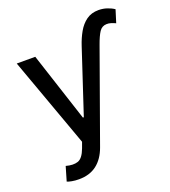

<svg xmlns="http://www.w3.org/2000/svg" viewBox="-156 -788 982 1107"><g transform="rotate(-20 335.5 -234.5)"><path d="M138.5 204.5Q114.7 204.5 95.2 200.8Q75.6 197.1 66.1 192.8L91.6 105.8Q135.3 117.9 165 107.8Q194.6 97.7 214.8 43.3L228 7.1L28.4 -545.5H142L280.2 -122.2H285.9L415.5 -514.6Q429.3 -556.5 449.9 -592.9Q470.5 -629.3 501.2 -651.6Q532 -674 576 -674Q603.3 -674 627.8 -665.8Q652.3 -657.7 670.8 -644.9L646.7 -567.5Q633.2 -573.9 619.1 -578.3Q605.1 -582.7 592 -582Q563.9 -581.3 547.8 -557.2Q531.6 -533 513.8 -483L314.6 72.8Q291.5 137.1 247.9 170.8Q204.2 204.5 138.5 204.5Z"/></g></svg>

Font: Inter Zeller Medium
Style: Regular
Weight: 500
Designer: Rasmus Andersson; Joe Bland
Foundry: zeller
Version: Version 3.015;git-dec3a8cb1